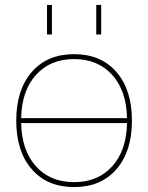

<svg xmlns="http://www.w3.org/2000/svg" viewBox="-20 -750 602 780"><path d="M371 -610V-730H391V-610ZM171 -610V-730H191V-610ZM109 -62.5Q46 -135 46 -260Q46 -385 109 -457.5Q172 -530 281 -530Q390 -530 453 -457.5Q516 -385 516 -260Q516 -135 453 -62.5Q390 10 281 10Q172 10 109 -62.5ZM66 -250Q68 -139 126 -74.5Q184 -10 281 -10Q378 -10 436 -74.5Q494 -139 496 -250ZM66 -270H496Q494 -381 436 -445.5Q378 -510 281 -510Q184 -510 126 -445.5Q68 -381 66 -270Z"/></svg>

Font: Mplus 1p Thin
Style: Regular
Weight: 250
Version: Version 1.061